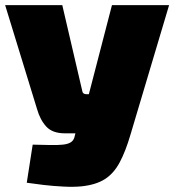

<svg xmlns="http://www.w3.org/2000/svg" viewBox="-27 -710 677 746"><path d="M630 -690 480 -187Q461 -122 438 -79Q415 -36 380.5 -14Q346 8 290 14Q260 17 220 15Q180 13 141.5 8.5Q103 4 77 0L100 -148Q140 -147 169 -146.5Q198 -146 217 -148Q236 -150 247 -156.5Q258 -163 262 -176L284 -264L318 -343L408 -690ZM215 -690 293 -355Q295 -344 309 -344H344L406 -192H225Q177 -192 153 -218Q129 -244 117 -286L-7 -690Z"/></svg>

Font: Exo 2 Black
Style: Regular
Weight: 900
Designer: Natanael Gama
Foundry: Natanael Gama
Version: Version 2.010